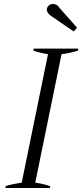

<svg xmlns="http://www.w3.org/2000/svg" viewBox="-20 -944 413 964"><path d="M235 -865Q215 -880 215 -896Q215 -907 224 -915.5Q233 -924 246 -924Q257 -924 265.5 -918.5Q274 -913 278 -905L367 -805L350 -786ZM9 -10Q46 -21 89 -27L221 -672Q177 -679 147 -690L149 -700H373L372 -690Q336 -678 289 -672L157 -27Q203 -20 232 -9L231 0H7Z"/></svg>

Font: Trirong Light
Style: Italic
Weight: 300
Italic angle: -12°
Designer: Katatrad Team
Foundry: CadsonDemak
Version: Version 1.001